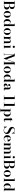

<svg xmlns="http://www.w3.org/2000/svg" viewBox="6096 -6896 1050 13282"><g transform="rotate(90 6621.0 -255.0)"><path d="M26 0V-19.5H344Q385.5 -19.5 419.2 -42.2Q453 -65 472.5 -107.8Q492 -150.5 492 -210Q492 -269.5 472.5 -305.8Q453 -342 419.2 -358.8Q385.5 -375.5 344 -375.5H230V-388H366.5Q441.5 -388 503.2 -370.2Q565 -352.5 601.5 -312.2Q638 -272 638 -204Q638 -94 566 -47Q494 0 366.5 0ZM116 -8.5V-741.5H247.5V-8.5ZM230 -382V-395H334Q370.5 -395 402.2 -410.2Q434 -425.5 453.2 -460.2Q472.5 -495 472.5 -554.5Q472.5 -614 453.2 -653Q434 -692 402.2 -711.2Q370.5 -730.5 334 -730.5H26V-750H346.5Q466.5 -750 537.5 -706.2Q608.5 -662.5 608.5 -565Q608.5 -469.5 541.2 -425.8Q474 -382 346.5 -382Z M971 10Q897.5 10 844.2 -23Q791 -56 762 -110.5Q733 -165 733 -230Q733 -295 762 -349.5Q791 -404 844.2 -436.8Q897.5 -469.5 971 -469.5Q1044.5 -469.5 1097.8 -436.8Q1151 -404 1180 -349.5Q1209 -295 1209 -230Q1209 -165 1180 -110.5Q1151 -56 1097.8 -23Q1044.5 10 971 10ZM971 -9.5Q1003.5 -9.5 1024.8 -28.5Q1046 -47.5 1057.8 -79Q1069.5 -110.5 1074.2 -150Q1079 -189.5 1079 -230Q1079 -271 1074.2 -310.2Q1069.5 -349.5 1057.8 -381Q1046 -412.5 1024.8 -431.5Q1003.5 -450.5 971 -450.5Q938.5 -450.5 917.5 -431.5Q896.5 -412.5 884.5 -381Q872.5 -349.5 868 -310.2Q863.5 -271 863.5 -230Q863.5 -189.5 868 -150Q872.5 -110.5 884.5 -79Q896.5 -47.5 917.5 -28.5Q938.5 -9.5 971 -9.5Z M1505 9.5Q1452 9.5 1404.5 -19Q1357 -47.5 1327.2 -101Q1297.5 -154.5 1297.5 -229.5Q1297.5 -304.5 1327.2 -358.2Q1357 -412 1404.5 -440.8Q1452 -469.5 1505 -469.5Q1566 -469.5 1606.5 -429Q1647 -388.5 1663.5 -318V-730.5H1596.5V-750H1784V-19.5H1850.5V0H1663.5V-141Q1647 -70.5 1606.5 -30.5Q1566 9.5 1505 9.5ZM1533 -20.5Q1565.5 -20.5 1595.5 -44.8Q1625.5 -69 1644.5 -115.5Q1663.5 -162 1663.5 -229.5Q1663.5 -297 1644.5 -344Q1625.5 -391 1595.5 -415.2Q1565.5 -439.5 1533 -439.5Q1500.5 -439.5 1478.2 -415.8Q1456 -392 1445 -345.5Q1434 -299 1434 -229.5Q1434 -160 1445 -113.8Q1456 -67.5 1478.2 -44Q1500.5 -20.5 1533 -20.5Z M2161.5 10Q2088 10 2034.8 -23Q1981.5 -56 1952.5 -110.5Q1923.5 -165 1923.5 -230Q1923.5 -295 1952.5 -349.5Q1981.5 -404 2034.8 -436.8Q2088 -469.5 2161.5 -469.5Q2235 -469.5 2288.2 -436.8Q2341.5 -404 2370.5 -349.5Q2399.5 -295 2399.5 -230Q2399.5 -165 2370.5 -110.5Q2341.5 -56 2288.2 -23Q2235 10 2161.5 10ZM2161.5 -9.5Q2194 -9.5 2215.2 -28.5Q2236.5 -47.5 2248.2 -79Q2260 -110.5 2264.8 -150Q2269.5 -189.5 2269.5 -230Q2269.5 -271 2264.8 -310.2Q2260 -349.5 2248.2 -381Q2236.5 -412.5 2215.2 -431.5Q2194 -450.5 2161.5 -450.5Q2129 -450.5 2108 -431.5Q2087 -412.5 2075 -381Q2063 -349.5 2058.5 -310.2Q2054 -271 2054 -230Q2054 -189.5 2058.5 -150Q2063 -110.5 2075 -79Q2087 -47.5 2108 -28.5Q2129 -9.5 2161.5 -9.5Z M2658 -460V-19.5H2715V0H2472.5V-19.5H2539.5V-440.5H2472.5V-460ZM2963 -319.5V-19.5H3029.5V0H2787V-19.5H2844.5V-306Q2844.5 -348 2840.8 -376.2Q2837 -404.5 2825.8 -418.8Q2814.5 -433 2791 -433Q2757.5 -433 2732.8 -413.2Q2708 -393.5 2691.2 -362Q2674.5 -330.5 2666.2 -293.8Q2658 -257 2658 -224L2644 -222Q2644 -257 2652.5 -299.2Q2661 -341.5 2681 -380.5Q2701 -419.5 2735.8 -444.5Q2770.5 -469.5 2824 -469.5Q2881 -469.5 2911 -450Q2941 -430.5 2952 -396.8Q2963 -363 2963 -319.5Z M3219 -608Q3187.5 -608 3165.8 -629.8Q3144 -651.5 3144 -683.5Q3144 -714.5 3165.8 -736.5Q3187.5 -758.5 3219 -758.5Q3250.5 -758.5 3272.2 -736.5Q3294 -714.5 3294 -683.5Q3294 -651.5 3272.5 -629.8Q3251 -608 3219 -608ZM3279 -460V-19.5H3345.5V0H3092.5V-19.5H3159V-440.5H3092.5V-460Z M4015.5 10 3737.5 -750H3869.5L4082.5 -176.5L4280.5 -750H4301.5L4039.5 10ZM3748 -750V-19.5H3821.5V0H3656V-19.5H3727V-730.5H3651V-750ZM4497 -750V-730.5H4427V-19.5H4497V0H4216V-19.5H4296V-750Z M4805 10Q4731.5 10 4678.2 -23Q4625 -56 4596 -110.5Q4567 -165 4567 -230Q4567 -295 4596 -349.5Q4625 -404 4678.2 -436.8Q4731.5 -469.5 4805 -469.5Q4878.5 -469.5 4931.8 -436.8Q4985 -404 5014 -349.5Q5043 -295 5043 -230Q5043 -165 5014 -110.5Q4985 -56 4931.8 -23Q4878.5 10 4805 10ZM4805 -9.5Q4837.5 -9.5 4858.8 -28.5Q4880 -47.5 4891.8 -79Q4903.5 -110.5 4908.2 -150Q4913 -189.5 4913 -230Q4913 -271 4908.2 -310.2Q4903.5 -349.5 4891.8 -381Q4880 -412.5 4858.8 -431.5Q4837.5 -450.5 4805 -450.5Q4772.5 -450.5 4751.5 -431.5Q4730.5 -412.5 4718.5 -381Q4706.5 -349.5 4702 -310.2Q4697.5 -271 4697.5 -230Q4697.5 -189.5 4702 -150Q4706.5 -110.5 4718.5 -79Q4730.5 -47.5 4751.5 -28.5Q4772.5 -9.5 4805 -9.5Z M5339 9.5Q5286 9.5 5238.5 -19Q5191 -47.5 5161.2 -101Q5131.5 -154.5 5131.5 -229.5Q5131.5 -304.5 5161.2 -358.2Q5191 -412 5238.5 -440.8Q5286 -469.5 5339 -469.5Q5400 -469.5 5440.5 -429Q5481 -388.5 5497.5 -318V-730.5H5430.5V-750H5618V-19.5H5684.5V0H5497.5V-141Q5481 -70.5 5440.5 -30.5Q5400 9.5 5339 9.5ZM5367 -20.5Q5399.5 -20.5 5429.5 -44.8Q5459.5 -69 5478.5 -115.5Q5497.5 -162 5497.5 -229.5Q5497.5 -297 5478.5 -344Q5459.5 -391 5429.5 -415.2Q5399.5 -439.5 5367 -439.5Q5334.5 -439.5 5312.2 -415.8Q5290 -392 5279 -345.5Q5268 -299 5268 -229.5Q5268 -160 5279 -113.8Q5290 -67.5 5312.2 -44Q5334.5 -20.5 5367 -20.5Z M6149 10Q6120.5 10 6097.2 1.2Q6074 -7.5 6060.5 -27Q6047 -46.5 6047 -78V-304.5Q6047 -340.5 6040.5 -373.5Q6034 -406.5 6014.2 -427.5Q5994.5 -448.5 5954.5 -448.5Q5932.5 -448.5 5908.2 -443.8Q5884 -439 5862.8 -428.5Q5841.5 -418 5828 -402Q5814.5 -386 5814.5 -363H5791Q5791 -392 5811.8 -409.5Q5832.5 -427 5859.5 -427Q5887.5 -427 5909.5 -411Q5931.5 -395 5931.5 -365Q5931.5 -331.5 5909 -315.2Q5886.5 -299 5859.5 -299Q5829.5 -299 5809.8 -315.8Q5790 -332.5 5790 -363Q5790 -389 5806 -408.8Q5822 -428.5 5848.8 -441.5Q5875.5 -454.5 5908.5 -461.2Q5941.5 -468 5975.5 -468Q6049 -468 6090.2 -445.5Q6131.5 -423 6148.5 -385.8Q6165.5 -348.5 6165.5 -304.5V-62Q6165.5 -45.5 6171.8 -34Q6178 -22.5 6196.5 -22.5Q6209 -22.5 6225.8 -32.5Q6242.5 -42.5 6252 -61L6262.5 -46.5Q6249 -20.5 6219.2 -5.2Q6189.5 10 6149 10ZM5897.5 10Q5832.5 10 5793.8 -23.2Q5755 -56.5 5755 -113.5Q5755 -180.5 5812.8 -218.8Q5870.5 -257 5977 -257H6093.5V-240H5996Q5956 -240 5931.5 -222.2Q5907 -204.5 5895.8 -178Q5884.5 -151.5 5884.5 -125.5Q5884.5 -101.5 5891.2 -80.8Q5898 -60 5912.2 -46.8Q5926.5 -33.5 5949 -33.5Q5972.5 -33.5 5995.2 -49.8Q6018 -66 6032.5 -99Q6047 -132 6047 -182.5H6059Q6059 -124.5 6039.8 -81.2Q6020.5 -38 5984.2 -14Q5948 10 5897.5 10Z M6699.5 -5.5V-730.5H6587V-750H6831V-5.5ZM6570 0V-19.5H6941V0Z M7170 -5.5V-730.5H7057.5V-750H7301.5V-5.5ZM7040.5 0V-19.5H7411.5V0Z M7490 250V230.5H7557V-440.5H7490V-460H7677V-318.5Q7693 -389 7734 -429Q7775 -469 7836 -469Q7889 -469 7936.5 -440.5Q7984 -412 8013.8 -358.5Q8043.5 -305 8043.5 -230Q8043.5 -155 8013.8 -101.2Q7984 -47.5 7936.5 -18.8Q7889 10 7836 10Q7775 10 7734 -30.5Q7693 -71 7677 -141V230.5H7743V250ZM7808 -20Q7840 -20 7862.2 -43.8Q7884.5 -67.5 7895.8 -114Q7907 -160.5 7907 -230Q7907 -299.5 7895.8 -345.8Q7884.5 -392 7862.2 -415.5Q7840 -439 7808 -439Q7775 -439 7745 -414.8Q7715 -390.5 7696 -344Q7677 -297.5 7677 -230Q7677 -162.5 7696 -115.5Q7715 -68.5 7745 -44.2Q7775 -20 7808 -20Z M8285.5 7Q8240 7 8216.2 -10Q8192.5 -27 8183.8 -54.8Q8175 -82.5 8175 -114.5V-560Q8204.5 -560 8238.8 -568.5Q8273 -577 8294.5 -590V-95.5Q8294.5 -58 8303.8 -43.8Q8313 -29.5 8334 -29.5Q8356.5 -29.5 8378.5 -49Q8400.5 -68.5 8414.5 -98.5L8431.5 -89Q8412 -46.5 8376.8 -19.8Q8341.5 7 8285.5 7ZM8106.5 -440.5V-460H8401.5V-440.5Z M9007 14.5Q8948 14.5 8903.8 -4.2Q8859.5 -23 8828.5 -55L8761.5 10H8744V-213.5H8763.5Q8775 -172.5 8794.2 -135.2Q8813.5 -98 8842 -68.8Q8870.5 -39.5 8909.5 -22.5Q8948.5 -5.5 8999 -5.5Q9048.5 -5.5 9084.8 -23Q9121 -40.5 9140.8 -72.8Q9160.5 -105 9160.5 -149.5Q9160.5 -191.5 9138.8 -220Q9117 -248.5 9081.2 -269.5Q9045.5 -290.5 9002.8 -308.5Q8960 -326.5 8917.2 -347Q8874.5 -367.5 8839 -396Q8803.5 -424.5 8781.5 -465.5Q8759.5 -506.5 8759.5 -566Q8759.5 -625.5 8789.5 -669.2Q8819.5 -713 8868.5 -736.5Q8917.5 -760 8976 -760Q9022.5 -760 9062 -745.2Q9101.5 -730.5 9132 -701L9198 -760H9214.5V-542.5H9195Q9179 -605.5 9149.5 -649.5Q9120 -693.5 9078.5 -716Q9037 -738.5 8984 -738.5Q8920 -738.5 8886 -707Q8852 -675.5 8852 -624Q8852 -586 8873.5 -559.8Q8895 -533.5 8930.2 -513.8Q8965.5 -494 9007.8 -475.8Q9050 -457.5 9092.5 -435.5Q9135 -413.5 9170.2 -384Q9205.5 -354.5 9227 -312Q9248.5 -269.5 9248.5 -209Q9248.5 -141 9217.5 -90.8Q9186.5 -40.5 9132 -13Q9077.5 14.5 9007 14.5Z M9566.5 10Q9499 10 9445.8 -18.2Q9392.5 -46.5 9361.5 -100Q9330.5 -153.5 9330.5 -230Q9330.5 -306.5 9360 -360Q9389.5 -413.5 9441.5 -441.5Q9493.5 -469.5 9561.5 -469.5Q9634.5 -469.5 9680.2 -440.2Q9726 -411 9747.8 -363.2Q9769.5 -315.5 9769.5 -261H9397.5V-281H9638Q9637.5 -308.5 9635.5 -338.2Q9633.5 -368 9626 -393.5Q9618.5 -419 9603.2 -434.8Q9588 -450.5 9561.5 -450.5Q9532 -450.5 9513 -433.2Q9494 -416 9483.2 -386Q9472.5 -356 9468.2 -317.5Q9464 -279 9464 -236Q9464 -189.5 9469.2 -149.2Q9474.5 -109 9487.5 -78.5Q9500.5 -48 9523.8 -30.5Q9547 -13 9583 -13Q9648 -13 9691.2 -47.2Q9734.5 -81.5 9753.5 -134H9775Q9755.5 -72.5 9704.2 -31.2Q9653 10 9566.5 10Z M10029.5 -460V-19.5H10085V0H9844V-19.5H9911V-440.5H9844V-460ZM10314.5 -319.5V-19.5H10370V0H10140V-19.5H10196V-308.5Q10196 -350.5 10192.8 -378.8Q10189.5 -407 10179 -420.8Q10168.5 -434.5 10147.5 -434.5Q10119 -434.5 10096.8 -414.8Q10074.5 -395 10059.5 -363.2Q10044.5 -331.5 10037 -295.2Q10029.5 -259 10029.5 -226.5L10017.5 -224.5Q10017.5 -259 10025.2 -301.2Q10033 -343.5 10051.8 -382Q10070.5 -420.5 10103.2 -445Q10136 -469.5 10186.5 -469.5Q10235.5 -469.5 10263.5 -450Q10291.5 -430.5 10303 -396.8Q10314.5 -363 10314.5 -319.5ZM10599 -319.5V-19.5H10666V0H10425V-19.5H10481V-308.5Q10481 -350.5 10477 -378.8Q10473 -407 10461.8 -420.8Q10450.5 -434.5 10429 -434.5Q10399.5 -434.5 10378 -414.8Q10356.5 -395 10342.2 -363.2Q10328 -331.5 10321.2 -295.2Q10314.5 -259 10314.5 -226.5L10302 -224.5Q10302 -259 10308.5 -301.2Q10315 -343.5 10333 -382Q10351 -420.5 10383.5 -445Q10416 -469.5 10467.5 -469.5Q10517 -469.5 10545.5 -450Q10574 -430.5 10586.5 -396.8Q10599 -363 10599 -319.5Z M10855.5 -608Q10824 -608 10802.2 -629.8Q10780.5 -651.5 10780.5 -683.5Q10780.5 -714.5 10802.2 -736.5Q10824 -758.5 10855.5 -758.5Q10887 -758.5 10908.8 -736.5Q10930.5 -714.5 10930.5 -683.5Q10930.5 -651.5 10909 -629.8Q10887.5 -608 10855.5 -608ZM10915.5 -460V-19.5H10982V0H10729V-19.5H10795.5V-440.5H10729V-460Z M11037.5 0V-19.5H11355.5Q11397 -19.5 11430.8 -42.2Q11464.5 -65 11484 -107.8Q11503.5 -150.5 11503.5 -210Q11503.5 -269.5 11484 -305.8Q11464.5 -342 11430.8 -358.8Q11397 -375.5 11355.5 -375.5H11241.5V-388H11378Q11453 -388 11514.8 -370.2Q11576.5 -352.5 11613 -312.2Q11649.5 -272 11649.5 -204Q11649.5 -94 11577.5 -47Q11505.5 0 11378 0ZM11127.5 -8.5V-741.5H11259V-8.5ZM11241.5 -382V-395H11345.5Q11382 -395 11413.8 -410.2Q11445.5 -425.5 11464.8 -460.2Q11484 -495 11484 -554.5Q11484 -614 11464.8 -653Q11445.5 -692 11413.8 -711.2Q11382 -730.5 11345.5 -730.5H11037.5V-750H11358Q11478 -750 11549 -706.2Q11620 -662.5 11620 -565Q11620 -469.5 11552.8 -425.8Q11485.5 -382 11358 -382Z M11982.5 10Q11909 10 11855.8 -23Q11802.5 -56 11773.5 -110.5Q11744.5 -165 11744.5 -230Q11744.5 -295 11773.5 -349.5Q11802.5 -404 11855.8 -436.8Q11909 -469.5 11982.5 -469.5Q12056 -469.5 12109.2 -436.8Q12162.5 -404 12191.5 -349.5Q12220.5 -295 12220.5 -230Q12220.5 -165 12191.5 -110.5Q12162.5 -56 12109.2 -23Q12056 10 11982.5 10ZM11982.5 -9.5Q12015 -9.5 12036.2 -28.5Q12057.5 -47.5 12069.2 -79Q12081 -110.5 12085.8 -150Q12090.5 -189.5 12090.5 -230Q12090.5 -271 12085.8 -310.2Q12081 -349.5 12069.2 -381Q12057.5 -412.5 12036.2 -431.5Q12015 -450.5 11982.5 -450.5Q11950 -450.5 11929 -431.5Q11908 -412.5 11896 -381Q11884 -349.5 11879.5 -310.2Q11875 -271 11875 -230Q11875 -189.5 11879.5 -150Q11884 -110.5 11896 -79Q11908 -47.5 11929 -28.5Q11950 -9.5 11982.5 -9.5Z M12500.5 -750V-19.5H12587V0H12293.5V-19.5H12380.5V-730.5H12293.5V-750Z M12868 9.5Q12815 9.5 12767.5 -19Q12720 -47.5 12690.2 -101Q12660.5 -154.5 12660.5 -229.5Q12660.5 -304.5 12690.2 -358.2Q12720 -412 12767.5 -440.8Q12815 -469.5 12868 -469.5Q12929 -469.5 12969.5 -429Q13010 -388.5 13026.5 -318V-730.5H12959.5V-750H13147V-19.5H13213.5V0H13026.5V-141Q13010 -70.5 12969.5 -30.5Q12929 9.5 12868 9.5ZM12896 -20.5Q12928.5 -20.5 12958.5 -44.8Q12988.5 -69 13007.5 -115.5Q13026.5 -162 13026.5 -229.5Q13026.5 -297 13007.5 -344Q12988.5 -391 12958.5 -415.2Q12928.5 -439.5 12896 -439.5Q12863.5 -439.5 12841.2 -415.8Q12819 -392 12808 -345.5Q12797 -299 12797 -229.5Q12797 -160 12808 -113.8Q12819 -67.5 12841.2 -44Q12863.5 -20.5 12896 -20.5Z"/></g></svg>

Font: Bodoni Moda 11pt SemiBold
Style: Regular
Weight: 600
Designer: Owen Earl
Foundry: indestructible type
Version: Version 2.004